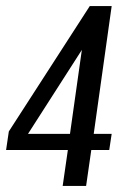

<svg xmlns="http://www.w3.org/2000/svg" viewBox="-25 -611 413 631"><path d="M181 0 198 -118H-5L4 -179L270 -591H342L283 -171H342L334 -118H275L258 0ZM67 -171H205L244 -447Z"/></svg>

Font: Alumni Sans Medium
Style: Italic
Weight: 500
Italic angle: -8°
Designer: Robert E. Leuschke
Foundry: Robert E. Leuschke
Version: Version 1.016